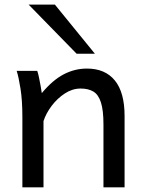

<svg xmlns="http://www.w3.org/2000/svg" viewBox="-20 -801 619 821"><path d="M512.7 0H422.4Q422.4 -32.7 422.4 -71.5Q422.4 -110.4 422.4 -148.7Q422.4 -187 422.4 -218.8Q422.4 -250.5 422.4 -268.6Q422.4 -329.6 411.6 -363Q400.9 -396.5 379.4 -409.4Q357.9 -422.4 324.7 -422.4Q289.6 -422.4 257.3 -401.4Q225.1 -380.4 200.9 -348.4Q176.8 -316.4 166 -283.2V0H75.7Q75.7 -44.4 75.7 -101.3Q75.7 -158.2 75.7 -211.9Q75.7 -265.6 75.7 -300.3Q75.7 -372.1 67.6 -422.4Q59.6 -472.7 51.3 -498H139.2Q143.1 -487.8 146.7 -469.7Q150.4 -451.7 153.8 -433.1Q157.2 -414.6 158.7 -402.8Q205.1 -458.5 252.4 -483.2Q299.8 -507.8 351.6 -507.8Q429.7 -507.8 471.2 -456.8Q512.7 -405.8 512.7 -305.2Q512.7 -283.2 512.7 -246.6Q512.7 -210 512.7 -166.5Q512.7 -123 512.7 -79.6Q512.7 -36.1 512.7 0ZM102.5 -781.2H214.8L385.7 -571.3H307.6Z"/></svg>

Font: Andika LitF DSA DSG
Style: Regular
Weight: 400
Designer: Victor Gaultney, Annie Olsen, Julie Remington, Don Collingsworth, Eric Hays, Becca Hirsbrunner
Foundry: SIL International
Version: Version 6.200 ; LitF DSA DSG; ttfautohint (v1.8.3.10-c5d8)